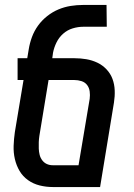

<svg xmlns="http://www.w3.org/2000/svg" viewBox="-20 -755 540 775"><path d="M384 0H194Q166 0 140 -6.5Q114 -13 93 -28Q72 -43 59 -65Q46 -87 40 -113Q34 -139 35 -166.5Q36 -194 40 -222L75 -432H51V-520H90L96 -556Q100 -581 109 -605.5Q118 -630 133.5 -651.5Q149 -673 170.5 -690Q192 -707 216 -717Q240 -727 265 -731Q290 -735 315 -735H410L411 -647H316Q295 -647 273.5 -640.5Q252 -634 235 -619Q218 -604 208 -583.5Q198 -563 194 -542L191 -520H280Q305 -520 328.5 -516Q352 -512 373 -502Q394 -492 410 -475Q426 -458 434 -436.5Q442 -415 443 -390.5Q444 -366 440 -341ZM297 -88 342 -356Q344 -371 342 -386Q340 -401 331.5 -412Q323 -423 309 -427.5Q295 -432 280 -432H176L139 -207Q137 -194 136.5 -181Q136 -168 136.5 -155Q137 -142 140 -130Q143 -118 150.5 -108Q158 -98 169 -93Q180 -88 193 -88Z"/></svg>

Font: Iosevka Term Curly Semibold
Style: Italic
Weight: 600
Italic angle: -9°
Designer: Belleve Invis
Foundry: Belleve Invis
Version: Version 32.3.0